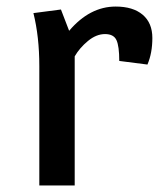

<svg xmlns="http://www.w3.org/2000/svg" viewBox="-20 -566 491 586"><path d="M100 -364Q100 -454 82 -526L166 -537L191 -472Q254 -546 333 -546Q386 -546 415.5 -521Q445 -496 445 -450Q445 -404 430 -369L344 -380Q344 -425 335.5 -443.5Q327 -462 300.5 -462Q274 -462 248.5 -441Q223 -420 208 -394V0H100Z"/></svg>

Font: Convergence
Style: Regular
Weight: 400
Designer: Nicolas Silva and John Vargas
Foundry: Nicolas Silva and Jonh Vargas
Version: Version 1.002